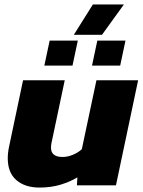

<svg xmlns="http://www.w3.org/2000/svg" viewBox="-20 -836 645 866"><path d="M313 -679 399 -816H539L440 -679ZM180 -540 204 -653H331L307 -540ZM395 -540 419 -653H546L522 -540ZM158 10Q93 10 54 -23.5Q15 -57 15 -122Q15 -147 21 -175L84 -474H272L212 -190Q211 -185 210.5 -180Q210 -175 210 -170Q210 -128 262 -128Q285 -128 309 -138Q333 -148 349 -163L415 -474H603L503 0H327L329 -36Q296 -16 253 -3Q210 10 158 10Z"/></svg>

Font: Kanit
Style: Bold Italic
Weight: 700
Italic angle: -12°
Designer: Katatrad Team
Foundry: CadsonDemak
Version: Version 2.000; ttfautohint (v1.8.3)